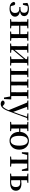

<svg xmlns="http://www.w3.org/2000/svg" viewBox="2322 -2905 854 5538"><g transform="rotate(90 2749.0 -136.0)"><path d="M224 16C374 16 461 -54 461 -141C461 -211 418 -264 309 -284C407 -301 445 -347 445 -406C444 -492 369 -543 235 -543C171 -543 118 -530 64 -500L75 -370H119L153 -501C175 -507 199 -510 226 -510C306 -510 348 -474 349 -405C349 -336 311 -299 228 -299H182V-266H230C319 -266 354 -212 354 -144C354 -65 303 -16 218 -16C194 -16 175 -17 156 -22L138 -92C130 -133 109 -147 83 -147C63 -147 41 -134 34 -109C52 -26 120 16 224 16Z M889 -499 963 -492C964 -437 965 -356 965 -295H721L723 -491L797 -499V-527H531V-499L606 -491C607 -435 608 -351 608 -296V-232C608 -177 607 -93 606 -37L531 -29V0H797V-29L723 -37C722 -93 721 -181 721 -262H965C965 -180 964 -93 963 -36L889 -29V0H1154V-29L1079 -37L1077 -232V-296L1079 -491L1154 -499V-527H889Z M1609 -499 1686 -490V-449L1536 -271L1419 -131V-490L1501 -499V-527H1235V-499L1310 -491C1311 -435 1312 -351 1312 -296V-232C1312 -177 1311 -93 1310 -37L1235 -29V0H1501V-29L1419 -38V-81L1564 -254L1686 -400V-38L1609 -29V0H1870V-29L1795 -37L1793 -232V-296L1795 -491L1870 -499V-527H1609Z M1951 0H2763L2794 176H2837L2848 -33H2752L2750 -232V-296L2752 -491L2827 -499V-527H2572V-499L2639 -492L2641 -296V-232L2639 -33H2444L2442 -232V-296L2444 -491L2512 -499V-527H2266V-499L2334 -492L2336 -296V-232L2334 -33H2138C2136 -90 2135 -176 2135 -232V-296C2135 -351 2136 -435 2137 -491L2206 -499V-527H1951V-499L2026 -491C2027 -435 2028 -351 2028 -296V-232C2028 -177 2027 -93 2026 -37L1951 -29Z M3250 -499 3348 -490 3278 -283 3208 -89 3061 -490 3148 -499V-527H2879V-499L2938 -492L3158 42L3154 51C3122 131 3087 187 3042 218L3028 202C3004 176 2979 158 2947 158C2915 158 2885 173 2879 208C2882 247 2928 271 2977 271C3059 271 3125 210 3187 44L3387 -491L3454 -499V-527H3250Z M4039 -17C3950 -17 3898 -100 3898 -263C3898 -426 3950 -510 4039 -510C4128 -510 4181 -426 4181 -263C4181 -100 4128 -17 4039 -17ZM4039 16C4183 16 4297 -85 4297 -265C4297 -444 4177 -543 4039 -543C3911 -543 3797 -454 3784 -295H3686L3688 -491L3762 -499V-527H3496V-499L3571 -491C3572 -435 3573 -351 3573 -296V-232C3573 -177 3572 -93 3571 -37L3496 -29V0H3762V-29L3688 -37C3687 -93 3686 -181 3686 -262H3783C3784 -85 3897 16 4039 16Z M4581 0H4785V-29L4699 -37L4697 -232V-296L4699 -493H4830L4872 -340H4911L4906 -527H4375L4370 -340H4410L4451 -493H4582C4584 -437 4585 -351 4585 -296V-232C4585 -177 4584 -94 4582 -37L4496 -29V0Z M4988 0H5248C5417 0 5481 -72 5481 -168C5481 -262 5419 -327 5276 -327C5244 -327 5211 -324 5177 -320L5179 -491L5252 -499V-527H4988V-499L5063 -491L5065 -296V-232L5063 -37L4988 -29ZM5177 -289C5198 -292 5220 -293 5243 -293C5331 -293 5375 -256 5375 -164C5375 -71 5326 -30 5229 -30H5179C5178 -87 5177 -175 5177 -232Z"/></g></svg>

Font: Noto Serif SC SemiBold
Style: Regular
Weight: 600
Designer: Ryoko NISHIZUKA 西塚涼子 (kana & ideographs); Frank Grießhammer (Latin, Greek & Cyrillic); Wenlong ZHANG 张文龙 (bopomofo); San
Foundry: Adobe
Version: Version 2.001;hotconv 1.1.0;makeotfexe 2.6.0